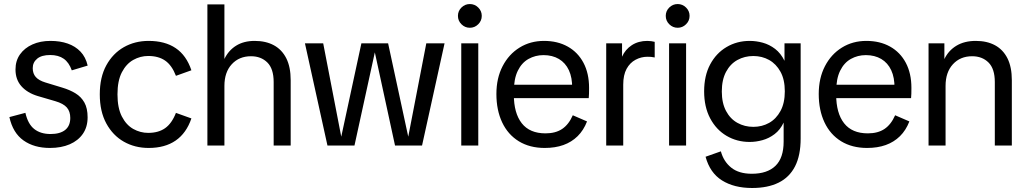

<svg xmlns="http://www.w3.org/2000/svg" viewBox="-20 -727 5126 959"><path d="M229.3 12Q150.2 12 97.3 -25.6Q44.3 -63.2 26.9 -142.2L106.8 -163.4Q119.6 -107.3 151.1 -82.5Q182.7 -57.6 232.5 -57.6Q280 -57.6 305.5 -77.9Q331 -98.3 331 -137.9Q331 -170.3 313.9 -190Q296.8 -209.8 256.1 -221.7L168.2 -247.4Q116.5 -263.1 87 -296.2Q57.4 -329.3 57.4 -380.1Q57.4 -423.7 80 -455.5Q102.5 -487.3 141.9 -505Q181.2 -522.7 232 -522.7Q280.4 -522.7 318.3 -509.4Q356.3 -496.1 382.1 -469.1Q407.9 -442.1 417.9 -399.4L338.6 -375.6Q324.7 -415 298.3 -433.6Q272 -452.2 230.7 -452.2Q188 -452.2 165.8 -434Q143.5 -415.7 143.5 -386.7Q143.5 -359.4 158.7 -342.3Q173.9 -325.1 206.6 -315.1L291.4 -289.3Q328.8 -278.1 357.1 -260.8Q385.4 -243.6 401.5 -215Q417.6 -186.3 417.6 -141Q417.6 -93 394.1 -58.8Q370.6 -24.7 328.3 -6.3Q285.9 12 229.3 12Z M722.4 12Q653.8 12 598.7 -19.2Q543.7 -50.4 511 -110.4Q478.4 -170.4 478.4 -255.7Q478.4 -341.2 511 -400.7Q543.7 -460.3 598.7 -491.5Q653.8 -522.7 722.4 -522.7Q804 -522.7 857.5 -486.6Q911 -450.5 936 -376L858.8 -348.3Q838.4 -401 805 -424.2Q771.6 -447.4 720.3 -447.4Q680.7 -447.4 645.6 -427.7Q610.6 -408.1 588.7 -366Q566.8 -323.8 566.8 -255.7Q566.8 -187.7 588.7 -145.1Q610.6 -102.6 645.6 -82.9Q680.7 -63.3 720.3 -63.3Q771.4 -63.3 804.8 -86.9Q838.2 -110.5 858.8 -163.2L936 -135.5Q911 -62 857.4 -25Q803.8 12 722.4 12Z M1015.9 0V-705H1100.9V-432.5Q1121.2 -475 1159.3 -498.8Q1197.5 -522.7 1252 -522.7Q1307.6 -522.7 1347.8 -501Q1388 -479.3 1410 -435.8Q1431.9 -392.2 1431.9 -326.4V0H1346.9V-317Q1346.9 -383.6 1315.3 -414.9Q1283.8 -446.1 1233.7 -446.1Q1174.4 -446.1 1137.6 -406.1Q1100.9 -366.1 1100.9 -298V0Z M1615.6 0 1503.1 -510.7H1594.3L1684.5 -44.3L1785.1 -510.7H1918.5L2019.1 -44.3L2109.3 -510.7H2200.5L2088 0H1953.1L1852.2 -465.5L1750.5 0Z M2283.9 0V-510.7H2368.9V0ZM2326.8 -588.3Q2302.6 -588.3 2284.9 -605.8Q2267.3 -623.2 2267.3 -647.7Q2267.3 -672.1 2284.9 -689.5Q2302.6 -706.8 2326.8 -706.8Q2351 -706.8 2368.6 -689.5Q2386.3 -672.1 2386.3 -647.7Q2386.3 -623.2 2368.6 -605.8Q2351 -588.3 2326.8 -588.3Z M2701 12Q2625.9 12 2571.5 -21.3Q2517 -54.7 2488.2 -115.7Q2459.4 -176.7 2459.4 -257.6Q2459.4 -336.6 2490.4 -396.4Q2521.3 -456.1 2575.2 -489.4Q2629 -522.7 2697.4 -522.7Q2764.9 -522.7 2815.6 -494.4Q2866.3 -466.1 2894.3 -413.4Q2922.3 -360.7 2922.3 -288.1Q2922.3 -273.3 2922 -259.4Q2921.7 -245.5 2920.6 -236.8H2508.9V-303.9H2869.8L2837.8 -286.4Q2838.7 -339.2 2821.5 -376.2Q2804.3 -413.1 2771.7 -432.4Q2739.1 -451.7 2694.7 -451.7Q2654 -451.7 2620 -432.7Q2586 -413.8 2566.3 -373.6Q2546.5 -333.4 2546.5 -269.4V-254.4Q2546.5 -161.9 2586.1 -111.4Q2625.6 -60.9 2704.8 -60.9Q2754.8 -60.9 2787.8 -82.9Q2820.7 -105 2841 -151.3L2912.1 -120.5Q2895 -76.2 2865 -46.7Q2834.9 -17.2 2794 -2.6Q2753.1 12 2701 12Z M3007.9 0V-510.7H3087V-443.8Q3103 -479.9 3135.7 -501.3Q3168.5 -522.7 3213.5 -522.7Q3223.3 -522.7 3233.3 -521.3Q3243.3 -520 3250.1 -518V-440Q3239.6 -442.2 3231.7 -442.9Q3223.8 -443.5 3214 -443.5Q3182.5 -443.5 3154.5 -428.6Q3126.4 -413.7 3109.6 -383Q3092.9 -352.3 3092.9 -304V0Z M3321.9 0V-510.7H3406.9V0ZM3364.8 -588.3Q3340.6 -588.3 3322.9 -605.8Q3305.3 -623.2 3305.3 -647.7Q3305.3 -672.1 3322.9 -689.5Q3340.6 -706.8 3364.8 -706.8Q3389 -706.8 3406.6 -689.5Q3424.3 -672.1 3424.3 -647.7Q3424.3 -623.2 3406.6 -605.8Q3389 -588.3 3364.8 -588.3Z M3736.7 212Q3646.5 212 3586.2 174.1Q3525.9 136.3 3504.2 55.9L3580.6 28.9Q3594.4 79.9 3632.5 110.4Q3670.5 140.9 3735.2 140.9Q3812.3 140.9 3853.2 101.4Q3894.1 61.9 3894.1 -19.7V-114.7Q3876.8 -78.2 3849 -57.2Q3821.3 -36.1 3788.9 -27.1Q3756.5 -18 3724.5 -18Q3660.7 -18 3608.9 -48.6Q3557.1 -79.2 3527 -136.2Q3497 -193.1 3497 -270.7Q3497 -348.6 3527 -405Q3557.1 -461.4 3608.9 -492Q3660.7 -522.7 3724.5 -522.7Q3757.3 -522.7 3790.2 -513.6Q3823.1 -504.5 3851.6 -482.7Q3880.1 -460.8 3898.4 -423.3V-510.7H3979.1V-35.4Q3979.1 49.2 3951.1 103.9Q3923 158.6 3869 185.3Q3815 212 3736.7 212ZM3742.7 -93.4Q3786.2 -93.4 3821.5 -113.2Q3856.8 -133 3878.4 -172.6Q3900 -212.3 3900 -270.7Q3900 -329.4 3878.4 -368.6Q3856.8 -407.8 3821.5 -427.5Q3786.2 -447.2 3742.7 -447.2Q3699.3 -447.2 3663.5 -427.5Q3627.6 -407.8 3606.5 -368.2Q3585.3 -328.6 3585.3 -269.9Q3585.3 -212.3 3606.5 -172.6Q3627.6 -133 3663.5 -113.2Q3699.3 -93.4 3742.7 -93.4Z M4311 12Q4235.9 12 4181.5 -21.3Q4127 -54.7 4098.2 -115.7Q4069.4 -176.7 4069.4 -257.6Q4069.4 -336.6 4100.4 -396.4Q4131.3 -456.1 4185.2 -489.4Q4239 -522.7 4307.4 -522.7Q4374.9 -522.7 4425.6 -494.4Q4476.3 -466.1 4504.3 -413.4Q4532.3 -360.7 4532.3 -288.1Q4532.3 -273.3 4532 -259.4Q4531.7 -245.5 4530.6 -236.8H4118.9V-303.9H4479.8L4447.8 -286.4Q4448.7 -339.2 4431.5 -376.2Q4414.3 -413.1 4381.7 -432.4Q4349.1 -451.7 4304.7 -451.7Q4264 -451.7 4230 -432.7Q4196 -413.8 4176.3 -373.6Q4156.5 -333.4 4156.5 -269.4V-254.4Q4156.5 -161.9 4196.1 -111.4Q4235.6 -60.9 4314.8 -60.9Q4364.8 -60.9 4397.8 -82.9Q4430.7 -105 4451 -151.3L4522.1 -120.5Q4505 -76.2 4475 -46.7Q4444.9 -17.2 4404 -2.6Q4363.1 12 4311 12Z M4948.9 0V-317Q4948.9 -383.6 4917.3 -414.9Q4885.8 -446.1 4835.7 -446.1Q4776.4 -446.1 4739.6 -406.1Q4702.9 -366.1 4702.9 -298V0H4617.9V-510.7H4697V-432Q4717.5 -474.8 4757.2 -498.7Q4797 -522.7 4854 -522.7Q4909.6 -522.7 4949.8 -501Q4990 -479.3 5012 -435.8Q5033.9 -392.2 5033.9 -326.4V0Z"/></svg>

Font: TikTok Sans Light
Style: Regular
Weight: 300
Version: Version 4.000